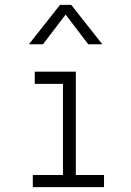

<svg xmlns="http://www.w3.org/2000/svg" viewBox="-20 -770 540 790"><path d="M123 -425V-475H292V-50H408V0H115V-50H239V-425ZM273 -750 401 -588H343L250 -710L157 -588H99L227 -750Z"/></svg>

Font: Lekton
Style: Regular
Weight: 400
Designer: Paolo Mazzetti, Luciano Perondi, Raffaele Flato, Elena Papassissa, Emilio Macchia, Michela Povoleri, Tobias Seemiller, R
Version: Version 34.000